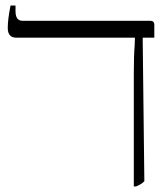

<svg xmlns="http://www.w3.org/2000/svg" viewBox="-20 -667 599 693"><path d="M463 -402Q463 -466 466 -502L467 -530V-531H39Q8 -531 8 -566Q8 -597 18 -647H36V-627Q36 -592 61 -592H522Q537 -592 537 -578V-531H495L501 -13Q491 -2 471 6H463Z"/></svg>

Font: Noto Serif Hebrew CondLight
Style: Regular
Weight: 300
Width: 3
Designer: Monotype Design Team
Foundry: Monotype Imaging Inc.
Version: Version 1.000